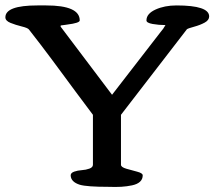

<svg xmlns="http://www.w3.org/2000/svg" viewBox="-54 -706 810 725"><path d="M402.8 -84Q402.8 -74.7 423.3 -68.8Q443.8 -63 464.4 -57.6Q484.9 -52.2 484.9 -43.9Q484.9 -29.3 474.6 -19.8Q464.4 -10.3 444.6 -6.1Q424.8 -2 404.3 -0.7Q383.8 0.5 355.5 -0.5Q274.4 -0.5 247.6 -8.3Q213.4 -19 212.9 -43.9Q212.9 -53.2 226.1 -57.9Q239.3 -62.5 254.9 -63.5Q270.5 -64.5 283.7 -69.3Q296.9 -74.2 296.9 -84V-272.5L230.5 -361.3Q216.8 -379.9 188.5 -418.2Q160.2 -456.5 142.6 -480.2Q125 -503.9 100.3 -536.4Q75.7 -568.8 55.2 -594.7Q50.8 -600.6 27.8 -606.2Q4.9 -611.8 -14.4 -619.6Q-33.7 -627.4 -33.7 -640.6Q-33.7 -685.5 87.4 -685.5H120.1Q247.1 -685.5 247.1 -628.9Q247.1 -619.1 200.2 -613.3Q195.8 -612.8 193.8 -612.3L175.3 -609.9L174.8 -605.5L369.1 -348.1L550.8 -583Q564 -598.1 570.8 -611.3Q545.4 -611.3 522.2 -615.5Q499 -619.6 499 -628.9Q499 -654.3 533.2 -669.9Q567.4 -685.5 612.3 -685.5Q735.8 -685.5 735.8 -644Q735.8 -629.9 718.8 -620.6Q701.7 -611.3 679.2 -605.2Q656.7 -599.1 651.9 -595.7L402.8 -272.5Z"/></svg>

Font: Corben
Style: Regular
Weight: 400
Designer: vernon adams
Foundry: vernon adams
Version: Version 1.100